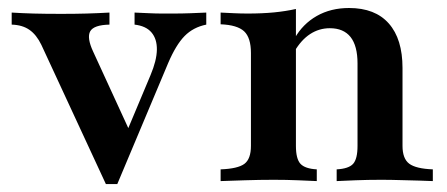

<svg xmlns="http://www.w3.org/2000/svg" viewBox="-20 -448 1105 475"><path d="M241.9 7.3 82.3 -337.1Q70.2 -362.1 52.8 -374.2Q35.5 -386.3 8.9 -387.1V-416.9Q34.7 -415.3 62.9 -414.5Q91.1 -413.7 131.5 -413.7Q166.1 -413.7 194 -414.5Q221.8 -415.3 250.8 -416.9V-387.1Q212.1 -386.3 203.2 -370.6Q194.4 -354.8 210.5 -320.2L303.2 -118.5L287.1 -106.5L352.4 -262.1Q367.7 -298.4 368.1 -325Q368.5 -351.6 354.8 -367.7Q341.1 -383.9 312.9 -387.1V-416.9Q332.3 -416.1 349.2 -415.3Q366.1 -414.5 381 -414.5Q396 -414.5 408.9 -414.5Q429.8 -414.5 451.6 -415.3Q473.4 -416.1 490.3 -416.9V-387.1Q458.1 -380.6 436.7 -358.9Q415.3 -337.1 396 -291.9L270.2 7.3Z M812.9 0V-29Q842.7 -30.6 853.6 -42.7Q864.5 -54.8 864.5 -87.1V-291.1Q864.5 -334.7 847.2 -356.5Q829.8 -378.2 796 -378.2Q769.4 -378.2 747.2 -363.7Q725 -349.2 708.1 -320.2L708.9 -353.2Q729 -388.7 763.7 -408.5Q798.4 -428.2 843.5 -428.2Q908.1 -428.2 941.9 -389.9Q975.8 -351.6 975.8 -279.8V-87.1Q975.8 -55.6 992.3 -43.1Q1008.9 -30.6 1050.8 -29V0Q1038.7 -0.8 1017.7 -1.2Q996.8 -1.6 971.8 -2.4Q946.8 -3.2 922.6 -3.2Q890.3 -3.2 859.3 -2Q828.2 -0.8 812.9 0ZM525.8 0V-29Q568.5 -30.6 584.7 -42.7Q600.8 -54.8 600.8 -87.1V-316.9Q600.8 -354.8 583.9 -370.6Q566.9 -386.3 525.8 -387.9V-416.9Q542.7 -416.1 559.3 -415.3Q575.8 -414.5 593.5 -414.5Q628.2 -414.5 657.7 -417.3Q687.1 -420.2 712.1 -425.8V-87.1Q712.1 -54.8 723.4 -42.7Q734.7 -30.6 763.7 -29V0Q746 -0.8 717.3 -2Q688.7 -3.2 657.3 -3.2Q622.6 -3.2 585.5 -2Q548.4 -0.8 525.8 0Z"/></svg>

Font: Playfair
Style: Bold
Weight: 700
Designer: Claus Eggers Sørensen
Foundry: Claus Eggers Sørensen
Version: Version 2.001;gftools[0.9.30]